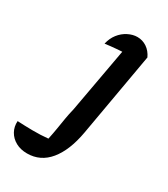

<svg xmlns="http://www.w3.org/2000/svg" viewBox="-302 -584 762 872"><g transform="rotate(30 78.5 -147.5)"><path d="M166 -412Q132 -410 101 -407.5Q70 -405 41 -401Q48 -432 65.5 -454.5Q83 -477 107.5 -489.5Q132 -502 156 -502Q183 -502 205.5 -487Q228 -472 241 -444ZM241 -444 164 -5Q146 96 100.5 151.5Q55 207 -15 207Q-49 207 -74.5 193Q-100 179 -113.5 155Q-127 131 -125 101Q-88 103 -45.5 103.5Q-3 104 36 100Q43 67 47.5 39Q52 11 56.5 -16Q61 -43 68 -71L136 -447Z"/></g></svg>

Font: Piazzolla Thin
Style: Bold Italic
Weight: 700
Italic angle: -11.3°
Version: Version 2.005